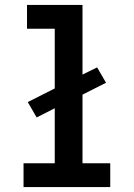

<svg xmlns="http://www.w3.org/2000/svg" viewBox="-20 -755 540 775"><path d="M75 0V-96H201V-318L128 -281L92 -343L201 -398V-639H89V-735H313V-454L372 -483L408 -421L313 -373V-96H425V0Z"/></svg>

Font: Iosevka Curly Slab
Style: Bold
Weight: 700
Monospace: yes
Designer: Belleve Invis
Foundry: Belleve Invis
Version: Version 22.1.2; ttfautohint (v1.8.4)